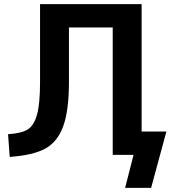

<svg xmlns="http://www.w3.org/2000/svg" viewBox="-20 -750 835 930"><path d="M666 -113H786L712 160H586L627 0H600H526V-617H314V-355Q314 -214 286 -138Q258 -62 199 -30Q140 2 27 10L19 -100Q83 -104 113.5 -122.5Q144 -141 159 -193.5Q174 -246 174 -353V-730H666Z"/></svg>

Font: M PLUS 1p
Style: Bold
Weight: 700
Version: Version 1.062